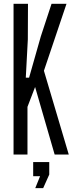

<svg xmlns="http://www.w3.org/2000/svg" viewBox="-20 -820 397 1019"><path d="M51.9 0V-800H128.5L127.7 -610.4L116.9 -407.9H134.4L196.7 -627.1L253.6 -800H333L213.1 -444.4L344.9 0H270L166.3 -358.3L125.8 -252.8V0ZM167.1 178.5 192.8 115H156.1V40H241.4V106.4L209.1 178.5Z"/></svg>

Font: Big Shoulders Display SC Thin
Style: Regular
Weight: 100
Designer: Patric King
Foundry: XO Type Co
Version: Version 2.002